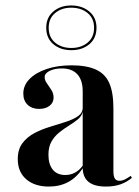

<svg xmlns="http://www.w3.org/2000/svg" viewBox="-20 -665 505 696"><path d="M157.3 11.3Q105.6 11.3 75 -15.3Q44.4 -41.9 44.4 -87.9Q44.4 -123.4 61.3 -146Q78.2 -168.5 105.2 -182.7Q132.3 -196.8 162.1 -205.6Q191.9 -214.5 219 -223.4Q246 -232.3 262.9 -244Q279.8 -255.6 279.8 -275V-333.9Q279.8 -374.2 260.5 -395.6Q241.1 -416.9 204 -416.9Q178.2 -416.9 160.1 -408.1Q141.9 -399.2 141.9 -385.5Q141.9 -374.2 150 -362.9Q158.1 -351.6 166.1 -339.1Q174.2 -326.6 174.2 -311.3Q174.2 -292.7 159.7 -281.5Q145.2 -270.2 121.8 -270.2Q96 -270.2 80.2 -285.1Q64.5 -300 64.5 -325.8Q64.5 -355.6 87.1 -378.6Q109.7 -401.6 149.2 -414.9Q188.7 -428.2 239.5 -428.2Q293.5 -428.2 327.4 -412.9Q361.3 -397.6 376.2 -363.7Q391.1 -329.8 391.1 -272.6V-44.4Q391.1 -25.8 396.4 -17.7Q401.6 -9.7 412.9 -9.7Q423.4 -9.7 433.5 -14.9Q443.5 -20.2 454 -27.4L458.1 -20.2Q439.5 -4.8 416.9 3.2Q394.4 11.3 363.7 11.3Q281.5 11.3 279.8 -54.8Q258.1 -21.8 227.4 -5.2Q196.8 11.3 157.3 11.3ZM216.9 -30.6Q235.5 -30.6 251.6 -39.1Q267.7 -47.6 279.8 -64.5V-258.9Q275.8 -243.5 262.1 -232.3Q248.4 -221 230.6 -210.1Q212.9 -199.2 195.6 -185.5Q178.2 -171.8 166.9 -152.4Q155.6 -133.1 155.6 -104Q155.6 -69.4 171.4 -50Q187.1 -30.6 216.9 -30.6ZM238.7 -483.1Q199.2 -483.1 173.4 -504.8Q147.6 -526.6 147.6 -564.5Q147.6 -601.6 173.4 -623.4Q199.2 -645.2 237.9 -645.2Q277.4 -645.2 303.6 -623.4Q329.8 -601.6 329.8 -564.5Q329.8 -526.6 304 -504.8Q278.2 -483.1 238.7 -483.1ZM238.7 -491.1Q274.2 -491.1 297.6 -510.5Q321 -529.8 321 -564.5Q321 -598.4 297.6 -617.7Q274.2 -637.1 237.9 -637.1Q203.2 -637.1 179.8 -617.7Q156.5 -598.4 156.5 -564.5Q156.5 -529.8 179.8 -510.5Q203.2 -491.1 238.7 -491.1Z"/></svg>

Font: Playfair 144pt
Style: Bold
Weight: 700
Version: Version 2.001;gftools[0.9.30]